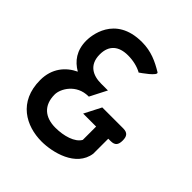

<svg xmlns="http://www.w3.org/2000/svg" viewBox="-172 -698 816 816"><g transform="rotate(45 236.5 -289.5)"><path d="M20 -170C20 -39 116 11 209 11C274 11 388 -16 401 -108V-109V-198H415C441 -198 450 -210 450 -236C450 -260 442 -274 415 -274H289L250 -198H328V-118C311 -87 259 -72 209 -72C147 -72 107 -104 107 -170C107 -204 142 -266 214 -266H216L255 -342H214C166 -342 122 -362 122 -426C122 -482 156 -508 210 -508C241 -508 270 -501 292 -489L294 -488L296 -490C296 -490 366 -537 349 -546C309 -570 268 -590 212 -590C49 -590 40 -452 40 -427C40 -368 68 -331 108 -308C59 -285 20 -240 20 -170Z"/></g></svg>

Font: Charger Sport
Style: SeBdNrw
Weight: 600
Designer: Jasper
Foundry: Cannot Into Space Fonts
Version: Version 1.1